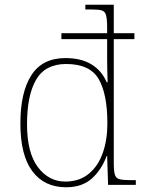

<svg xmlns="http://www.w3.org/2000/svg" viewBox="-20 -780 610 810"><path d="M259 10Q167 10 116.5 -57.5Q66 -125 66 -259Q66 -391 112.5 -463Q159 -535 256 -535Q323 -535 366.5 -508Q410 -481 430 -433H434Q433 -461 432.5 -487.5Q432 -514 432 -535V-615H239V-640H432V-662Q432 -699 427.5 -715.5Q423 -732 409.5 -736Q396 -740 367 -740H340V-760H460V-640H547V-615H460V-94Q460 -59 464.5 -43.5Q469 -28 484 -24Q499 -20 532 -20H553V0H436L432 -122H430Q408 -63 367 -26.5Q326 10 259 10ZM258 -14Q317 -15 356 -48Q395 -81 414 -136Q433 -191 433 -259Q433 -384 396 -447Q359 -510 259 -510Q171 -510 132.5 -444Q94 -378 94 -256Q94 -135 140.5 -74Q187 -13 258 -14Z"/></svg>

Font: Noto Serif Tamil Thin
Style: Regular
Weight: 100
Designer: Indian Type Foundry, Tom Grace, and the Monotype Design Team
Foundry: Monotype Imaging Inc.
Version: Version 2.004; ttfautohint (v1.8.4.7-5d5b)